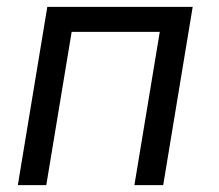

<svg xmlns="http://www.w3.org/2000/svg" viewBox="-20 -540 640 560"><path d="M32 0 118 -520H542L456 0H372L446 -447H189L115 0Z"/></svg>

Font: Iosevka SS04 Extended Oblique
Style: Regular
Weight: 400
Width: 7
Italic angle: -9°
Monospace: yes
Designer: Belleve Invis
Foundry: Belleve Invis
Version: Version 19.0.0; ttfautohint (v1.8.4)